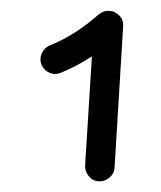

<svg xmlns="http://www.w3.org/2000/svg" viewBox="-20 -760 302 360"><path d="M165 -419.9Q153.8 -420.9 146.5 -429.7Q139.2 -438.5 139.6 -449.7L152.3 -654.3Q124 -635.7 92.8 -623Q82.5 -619.1 72.3 -623.8Q62 -628.4 57.6 -639.2Q53.7 -649.4 58.3 -659.9Q63 -670.4 73.2 -674.8Q99.1 -685.1 121.8 -700Q144.5 -714.8 165 -732.9Q173.8 -739.7 183.1 -739.7Q194.8 -739.7 203.4 -731.2Q211.9 -722.7 210.9 -710.9L194.8 -445.3Q194.3 -434.6 185.3 -427Q176.3 -419.4 165 -419.9Z"/></svg>

Font: Mikhak SemiBold
Style: Regular
Weight: 600
Designer: Amin Abedi
Version: Version 3.3